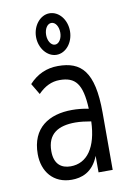

<svg xmlns="http://www.w3.org/2000/svg" viewBox="-81 -740 537 802"><g transform="rotate(-10 187.5 -339.5)"><path d="M186 -514C226 -514 258 -554 258 -602C258 -651 226 -690 186 -690C147 -690 114 -650 114 -602C114 -554 147 -514 186 -514ZM187 -557C170 -557 157 -578 157 -603C157 -629 170 -649 187 -649C204 -649 217 -629 217 -603C217 -578 204 -557 187 -557ZM158 11C198 11 247 -3 273 -70V0H333V-243C333 -419 280 -467 183 -467C135 -467 94 -449 60 -412L88 -365C116 -394 146 -408 179 -408C246 -408 274 -376 279 -269C253 -274 230 -276 209 -276C111 -276 36 -230 36 -119C36 -45 80 11 158 11ZM94 -121C94 -195 141 -222 213 -222C234 -222 257 -219 280 -215C276 -105 233 -45 163 -45C124 -45 94 -66 94 -121Z"/></g></svg>

Font: Inconsolata Condensed
Style: Regular
Weight: 400
Width: 3
Monospace: yes
Designer: Raph Levien, Cyreal, Brenton Simpson
Foundry: Raph Levien, Cyreal, Google
Version: Version 3.100